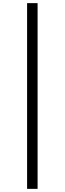

<svg xmlns="http://www.w3.org/2000/svg" viewBox="-20 -1006 413 1226"><path d="M220 200H153V-986H220Z"/></svg>

Font: Inknut Antiqua SemiBold
Style: Regular
Weight: 600
Designer: Claus Eggers Sørensen
Foundry: Claus Eggers Sørensen
Version: Version 1.003; ttfautohint (v1.8.2) -l 8 -r 50 -G 200 -x 14 